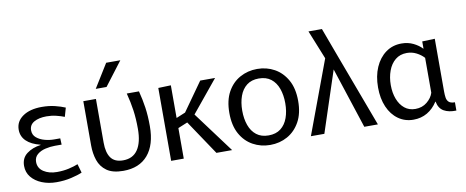

<svg xmlns="http://www.w3.org/2000/svg" viewBox="-66 -1048 3271 1349"><g transform="rotate(-10 1569.5 -373.5)"><path d="M246 8Q189 8 142 -11Q95 -30 67.5 -64Q40 -98 40 -144Q40 -200 80.5 -230.5Q121 -261 180 -269V-271Q115 -287 81 -320Q47 -353 47 -401Q47 -460 98 -495.5Q149 -531 234 -531Q285 -531 327.5 -520.5Q370 -510 400 -497L382 -434Q357 -444 324 -452Q291 -460 255 -460Q201 -460 166.5 -440.5Q132 -421 132 -382Q132 -349 156 -329Q180 -309 214 -300Q248 -291 280 -291H324L326 -246H278Q245 -246 210 -238Q175 -230 151.5 -210Q128 -190 128 -157Q128 -112 166.5 -87Q205 -62 261 -62Q307 -62 346.5 -71Q386 -80 412 -91L430 -28Q401 -15 351.5 -3.5Q302 8 246 8Z M722 11Q646 11 604 -19Q562 -49 545.5 -98Q529 -147 529 -204V-520H619V-208Q619 -137 646 -99.5Q673 -62 733 -62Q803 -62 838 -114Q873 -166 873 -262Q873 -335 864.5 -395Q856 -455 839 -520H926Q942 -458 950.5 -399Q959 -340 959 -266Q959 -133 897.5 -61Q836 11 722 11ZM630 -590 734 -758H835L707 -590Z M1064 -520 1154 -523V-290L1219 -317L1363 -520H1469L1282 -292L1499 0H1387L1222 -246L1154 -218V0H1064Z M1770 11Q1703 11 1647 -20Q1591 -51 1558 -111Q1525 -171 1525 -260Q1525 -349 1558 -409Q1591 -469 1647 -500Q1703 -531 1770 -531Q1838 -531 1893.5 -500Q1949 -469 1982.5 -409Q2016 -349 2016 -260Q2016 -171 1982.5 -111Q1949 -51 1893.5 -20Q1838 11 1770 11ZM1770 -57Q1823 -57 1857 -83.5Q1891 -110 1907.5 -156Q1924 -202 1924 -260Q1924 -318 1907.5 -364Q1891 -410 1857 -436.5Q1823 -463 1770 -463Q1718 -463 1684 -436.5Q1650 -410 1633.5 -364Q1617 -318 1617 -260Q1617 -202 1633.5 -156Q1650 -110 1684 -83.5Q1718 -57 1770 -57Z M2442 0 2300 -434 2157 0H2061L2255 -522L2172 -728H2268L2345 -520L2539 0Z M2792 11Q2731 11 2684 -22.5Q2637 -56 2611 -116Q2585 -176 2585 -255Q2585 -336 2612 -398Q2639 -460 2687.5 -495.5Q2736 -531 2800 -531Q2847 -531 2884.5 -512.5Q2922 -494 2945 -469H2947V-520L3037 -523V-146Q3037 -123 3040 -103Q3043 -83 3056 -71Q3069 -59 3099 -59V0Q3045 2 3010 -18Q2975 -38 2966 -87H2964Q2934 -40 2890.5 -14.5Q2847 11 2792 11ZM2818 -61Q2867 -61 2901.5 -89.5Q2936 -118 2947 -154V-403Q2925 -427 2893.5 -443Q2862 -459 2826 -459Q2777 -459 2743.5 -431.5Q2710 -404 2693 -357.5Q2676 -311 2676 -256Q2676 -200 2693 -156Q2710 -112 2741.5 -86.5Q2773 -61 2818 -61Z"/></g></svg>

Font: Murecho
Style: Regular
Weight: 400
Designer: Neil Summerour
Foundry: Positype
Version: Version 1.010; ttfautohint (v1.8.3)